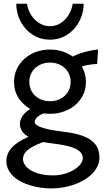

<svg xmlns="http://www.w3.org/2000/svg" viewBox="-20 -777 575 1043"><path d="M139.2 -332Q139.2 -309.6 147.5 -290.3Q155.8 -271 170.9 -257.1Q186 -243.2 206.5 -235.1Q227.1 -227.1 251.5 -227.1Q275.9 -227.1 296.6 -235.1Q317.4 -243.2 332.3 -257.1Q347.2 -271 355.5 -290.3Q363.8 -309.6 363.8 -332Q363.8 -354.5 355.5 -373.8Q347.2 -393.1 332.3 -407Q317.4 -420.9 296.6 -429Q275.9 -437 251.5 -437Q227.1 -437 206.5 -429Q186 -420.9 170.9 -407Q155.8 -393.1 147.5 -373.8Q139.2 -354.5 139.2 -332ZM266.1 2.4Q252 0.5 239.3 -1.2Q226.6 -2.9 215.3 -5.4Q178.7 7.8 157 20Q135.3 32.2 123.8 43.9Q112.3 55.7 108.6 66.7Q105 77.6 105 87.9Q105 102.5 115 118.2Q125 133.8 145.3 146.7Q165.5 159.7 196.3 167.7Q227.1 175.8 268.6 175.8Q301.8 175.8 331.1 167.2Q360.4 158.7 382.3 145Q404.3 131.3 417 115Q429.7 98.6 429.7 83Q429.7 68.4 421.9 55.9Q414.1 43.5 395.5 33.4Q377 23.4 345.2 15.6Q313.5 7.8 266.1 2.4ZM507.8 -429.7Q488.3 -428.7 467.8 -425.8Q447.3 -422.9 424.3 -416Q435.1 -397.5 440.9 -376.5Q446.8 -355.5 446.8 -332Q446.8 -294.4 431.9 -262.7Q417 -231 390.6 -208Q364.3 -185.1 328.6 -171.9Q293 -158.7 251.5 -158.7Q242.2 -158.7 233.6 -159.4Q225.1 -160.2 216.8 -161.1Q189.9 -149.9 179.2 -137.7Q168.5 -125.5 168.5 -114.7Q168.5 -107.9 175.3 -100.8Q182.1 -93.8 200.2 -86.7Q218.3 -79.6 248.8 -73.2Q279.3 -66.9 327.1 -61Q381.3 -54.7 418.5 -42.5Q455.6 -30.3 478 -12.7Q500.5 4.9 510.3 27.6Q520 50.3 520 78.1Q520 104.5 509 127.2Q498 149.9 479.2 168.5Q460.4 187 435.1 201.7Q409.7 216.3 380.9 226.3Q352.1 236.3 321.3 241.5Q290.5 246.6 261.2 246.6Q232.9 246.6 203.6 242.7Q174.3 238.8 147 230.7Q119.6 222.7 95.5 210.4Q71.3 198.2 53.5 181.6Q35.6 165 25.1 144Q14.6 123 14.6 97.7Q14.6 58.1 43.7 25.4Q72.8 -7.3 134.8 -33.7Q108.4 -48.8 98.1 -67.4Q87.9 -85.9 87.9 -105Q87.9 -114.3 91.6 -125.2Q95.2 -136.2 102.5 -147Q109.9 -157.7 120.4 -167.5Q130.9 -177.2 144.5 -185.1Q104 -208 80.1 -245.8Q56.2 -283.7 56.2 -332Q56.2 -369.1 71 -401.4Q85.9 -433.6 112.3 -457.3Q138.7 -481 174.3 -494.4Q210 -507.8 251.5 -507.8Q287.1 -507.8 318.6 -497.8Q350.1 -487.8 375 -469.7Q406.7 -485.8 443.8 -495.6Q481 -505.4 512.7 -507.8ZM434.6 -756.8Q434.6 -721.2 421.9 -686.3Q409.2 -651.4 385.5 -623.5Q361.8 -595.7 327.9 -578.6Q293.9 -561.5 251.5 -561.5Q208.5 -561.5 174.6 -578.6Q140.6 -595.7 116.9 -623.5Q93.3 -651.4 80.8 -686.3Q68.4 -721.2 68.4 -756.8H127Q129.9 -731.9 140.9 -710Q151.9 -688 168.5 -671.1Q185.1 -654.3 206.3 -644.5Q227.5 -634.8 251.5 -634.8Q275.4 -634.8 296.4 -644.5Q317.4 -654.3 333.5 -671.1Q349.6 -688 360.4 -710Q371.1 -731.9 375 -756.8Z"/></svg>

Font: Andika Phon
Style: Regular
Weight: 400
Designer: Victor Gaultney, Annie Olsen, Julie Remington, Don Collingsworth, Eric Hays, Becca Hirsbrunner
Foundry: SIL International
Version: Version 5.000